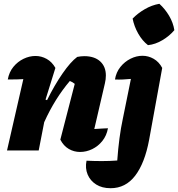

<svg xmlns="http://www.w3.org/2000/svg" viewBox="-20 -793 939 1012"><path d="M17 0 103 -376Q76 -374 21 -374Q28 -413 50.5 -440.5Q73 -468 104 -483Q135 -498 167 -498Q198 -498 226 -482.5Q254 -467 272 -435L220 -268L228 -265Q267 -344 309.5 -405.5Q352 -467 387 -493Q407 -497 424 -497Q478 -497 508 -469.5Q538 -442 538 -395Q538 -375 533 -354L477 -113Q503 -114 518 -115.5Q533 -117 549 -117Q542 -78 519.5 -50Q497 -22 466 -7Q435 8 402 8Q370 8 342.5 -8Q315 -24 298 -57L374 -351Q362 -361 348 -366Q309 -320 275.5 -266.5Q242 -213 213 -149L184 0ZM835 -435 766 -56Q743 67 692.5 133Q642 199 563 199Q518 199 487 179.5Q456 160 442 127Q428 94 436 54Q476 56 517 56Q558 56 598 53Q607 -72 627 -165L670 -377Q648 -375 627.5 -374Q607 -373 586 -374Q592 -412 614.5 -440Q637 -468 668 -483.5Q699 -499 731 -499Q762 -499 790 -483Q818 -467 835 -435ZM820 -773Q850 -746 871.5 -709.5Q893 -673 899 -634Q874 -604 836.5 -581.5Q799 -559 760 -555Q730 -578 708.5 -616Q687 -654 679 -695Q706 -723 743 -744.5Q780 -766 820 -773Z"/></svg>

Font: Piazzolla ExtraBold
Style: Italic
Weight: 800
Italic angle: -11.3°
Designer: Juan Pablo del Peral
Foundry: Huerta Tipografica
Version: Version 1.330